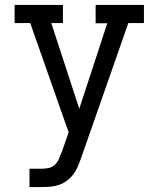

<svg xmlns="http://www.w3.org/2000/svg" viewBox="-20 -540 640 775"><path d="M99 215V141H148Q163 141 177 138Q191 135 201.5 125Q212 115 217.5 102Q223 89 228 76V75H229L257 -6L102 -447H39V-520H234V-447H187L300 -101L413 -446H366V-520H561V-447H498L307 99Q301 116 294 132.5Q287 149 276 163.5Q265 178 250.5 189Q236 200 219 206Q202 212 184 213.5Q166 215 148 215Z"/></svg>

Font: Iosevka HT Extended
Style: Regular
Weight: 400
Width: 7
Monospace: yes
Designer: Belleve Invis
Foundry: Belleve Invis
Version: Version 32.3.0; ttfautohint (v1.8.4)